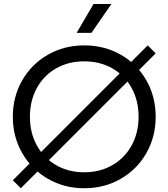

<svg xmlns="http://www.w3.org/2000/svg" viewBox="-20 -954 866 987"><path d="M45.9 -353.5Q45.9 -457 94.2 -541Q142.6 -625 226.6 -672.9Q310.5 -720.7 413.1 -720.7Q516.6 -720.7 600.6 -672.9Q684.6 -625 732.4 -541Q780.3 -457 780.3 -353.5Q780.3 -251 732.4 -167Q684.6 -83 600.6 -34.7Q516.6 13.7 413.1 13.7Q310.5 13.7 226.6 -34.7Q142.6 -83 94.2 -167Q45.9 -251 45.9 -353.5ZM692.4 -353.5Q692.4 -436.5 656.7 -501.5Q621.1 -566.4 557.6 -602.5Q494.1 -638.7 413.1 -638.7Q332 -638.7 268.6 -602.5Q205.1 -566.4 169.4 -501.5Q133.8 -436.5 133.8 -353.5Q133.8 -271.5 169.4 -206.5Q205.1 -141.6 268.6 -105Q332 -68.4 413.1 -68.4Q494.1 -68.4 557.6 -105Q621.1 -141.6 656.7 -206.5Q692.4 -271.5 692.4 -353.5ZM780.3 -679.7 86.9 13.7 45.9 -27.3 739.3 -720.7ZM552.7 -933.6H460.9L374 -785.2H450.2Z"/></svg>

Font: Wanted Sans Std Variable
Style: Regular
Weight: 400
Designer: Original Design by Kil Hyung-jin and Kang Hanbin, Wanted Lab, Inc;
Foundry: Wanted Lab, Inc.
Version: Version 1.003;Glyphs 3.2 (3227)